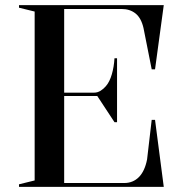

<svg xmlns="http://www.w3.org/2000/svg" viewBox="-20 -728 722 748"><path d="M54 0V-10L115 -25V-683L54 -698V-708H618L584 -458H571L539 -619Q530 -658 508 -675.5Q486 -693 454 -693H230V-367H346Q360 -367 372 -374.5Q384 -382 393 -393Q407 -409 415.5 -438Q424 -467 426 -501H436V-252H426L359 -354H230V-15H464Q498 -15 521 -38Q544 -61 553 -107L571 -261H584L618 0Z"/></svg>

Font: Kalnia
Style: Regular
Weight: 400
Designer: Frida Medrano
Foundry: Frida Medrano
Version: Version 1.105